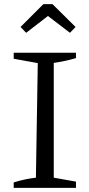

<svg xmlns="http://www.w3.org/2000/svg" viewBox="-20 -905 427 925"><path d="M46 0V-26Q74 -35 100.5 -40.5Q127 -46 153 -49L162 -601L46 -622V-651H346V-625Q322 -618 295 -612Q268 -606 239 -602V-49L346 -30V0ZM233 -885 344 -775 317 -747 211 -828 106 -747 79 -775 189 -885Z"/></svg>

Font: Piazzolla 24pt
Style: Regular
Weight: 400
Designer: Juan Pablo del Peral
Foundry: Huerta Tipografica
Version: Version 2.005